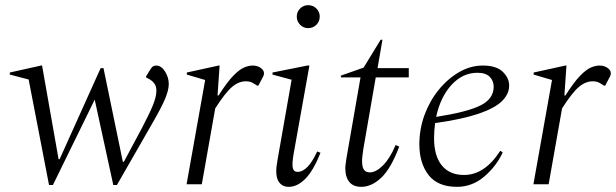

<svg xmlns="http://www.w3.org/2000/svg" viewBox="-20 -714 2387 744"><path d="M170 3 91 -406 18 -425V-433L139 -460H143L207 -97H211L370 -450H381L456 -87H460L530 -218Q558 -271 572 -305Q586 -339 586 -362Q586 -379 579 -389Q572 -399 561 -406L546 -414V-418L562 -444Q568 -454 573 -457Q578 -460 585 -460Q605 -460 619.5 -437Q634 -414 634 -388Q634 -366 620.5 -333Q607 -300 573 -241L433 3H419L347 -328L185 3Z M703 0 775 -404 704 -425V-433L827 -460H831L823 -344H827Q860 -396 884 -420.5Q908 -445 926 -452.5Q944 -460 959 -460Q977 -460 990 -451Q1003 -442 1003 -430Q1003 -424 1000 -418L981 -382H977L964 -390Q951 -399 933 -399Q905 -399 879 -377Q853 -355 814 -294L762 0Z M1174 -605Q1156 -605 1143 -618Q1130 -631 1130 -650Q1130 -668 1143 -681Q1156 -694 1174 -694Q1193 -694 1206 -681Q1219 -668 1219 -650Q1219 -631 1206 -618Q1193 -605 1174 -605ZM1099 10Q1070 10 1057.5 -14.5Q1045 -39 1055 -92L1110 -405L1036 -425V-433L1171 -460H1179L1118 -119Q1111 -79 1114.5 -63.5Q1118 -48 1133 -48Q1173 -48 1209 -127L1222 -122Q1194 -52 1163 -21Q1132 10 1099 10Z M1380 10Q1349 10 1333.5 -9Q1318 -28 1318 -63Q1318 -70 1319.5 -79Q1321 -88 1322 -98L1377 -414H1301V-421L1389 -452L1455 -560H1462L1443 -450H1564V-414H1436L1388 -137Q1386 -123 1384.5 -111Q1383 -99 1383 -90Q1383 -66 1390.5 -56Q1398 -46 1413 -46Q1437 -46 1464 -73Q1491 -100 1513 -152L1527 -146Q1495 -61 1457.5 -25.5Q1420 10 1380 10Z M1751 10Q1676 10 1640.5 -36Q1605 -82 1605 -155Q1605 -214 1625 -268.5Q1645 -323 1680 -366Q1715 -409 1759 -434.5Q1803 -460 1851 -460Q1903 -460 1928 -436Q1953 -412 1953 -382Q1953 -350 1925.5 -322.5Q1898 -295 1835 -273.5Q1772 -252 1666 -237Q1662 -208 1662 -178Q1662 -110 1692 -73Q1722 -36 1778 -36Q1858 -36 1918 -129H1920L1928 -123Q1902 -68 1855.5 -29Q1809 10 1751 10ZM1830 -432Q1773 -432 1730 -385.5Q1687 -339 1670 -261Q1791 -280 1842 -305.5Q1893 -331 1893 -378Q1893 -401 1877.5 -416.5Q1862 -432 1830 -432Z M2047 0 2119 -404 2048 -425V-433L2171 -460H2175L2167 -344H2171Q2204 -396 2228 -420.5Q2252 -445 2270 -452.5Q2288 -460 2303 -460Q2321 -460 2334 -451Q2347 -442 2347 -430Q2347 -424 2344 -418L2325 -382H2321L2308 -390Q2295 -399 2277 -399Q2249 -399 2223 -377Q2197 -355 2158 -294L2106 0Z"/></svg>

Font: Spectral Light
Style: Italic
Weight: 300
Italic angle: -10°
Designer: Jean-Baptiste Levee
Foundry: Production Type
Version: Version 2.001